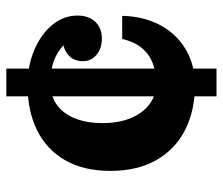

<svg xmlns="http://www.w3.org/2000/svg" viewBox="-70 -652 722 623"><g transform="rotate(-90 291.5 -341.0)"><path d="M290 0V-682H380V0ZM326 -70Q244 -70 181.5 -101.5Q119 -133 83.5 -194.5Q48 -256 48 -344Q48 -431 82.5 -491Q117 -551 179.5 -582Q242 -613 326 -613L334 -539Q290 -539 261 -517Q232 -495 217.5 -457Q203 -419 203 -370Q203 -319 218.5 -280Q234 -241 263 -218.5Q292 -196 331 -196Q361 -196 385.5 -203Q410 -210 428 -224Q446 -238 458 -258.5Q470 -279 476 -306H551Q550 -254 533.5 -210.5Q517 -167 487 -135.5Q457 -104 416.5 -87Q376 -70 326 -70ZM477 -372Q445 -372 424.5 -389.5Q404 -407 404 -433Q404 -465 426 -482.5Q448 -500 485 -500L480 -466Q463 -493 440.5 -509Q418 -525 391.5 -532Q365 -539 334 -539L326 -613Q390 -613 441 -591Q492 -569 522 -532.5Q552 -496 552 -451Q552 -415 532 -393.5Q512 -372 477 -372Z"/></g></svg>

Font: Montagu Slab
Style: Bold
Weight: 700
Designer: Florian Karsten
Foundry: Florian Karsten
Version: Version 1.000